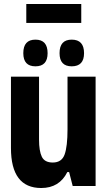

<svg xmlns="http://www.w3.org/2000/svg" viewBox="-20 -934 540 964"><path d="M187 10Q278 10 318 -70H327L345 0H460V-549H319V-285Q319 -199 304.5 -158.5Q290 -118 245 -118Q204 -118 190 -147Q176 -176 176 -233V-549H35V-191Q35 10 187 10ZM340 -601Q402 -601 402 -667Q402 -735 340 -735Q279 -735 279 -667Q279 -601 340 -601ZM158 -601Q219 -601 219 -667Q219 -735 158 -735Q97 -735 97 -667Q97 -601 158 -601ZM112 -819V-914H388V-819Z"/></svg>

Font: Noto Sans Mono Condensed Extra
Style: Regular
Weight: 800
Width: 3
Designer: Monotype Design Team
Foundry: Monotype Imaging Inc.
Version: Version 1.900